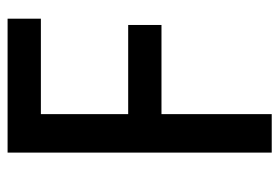

<svg xmlns="http://www.w3.org/2000/svg" viewBox="-138 -710 754 519"><g transform="rotate(-90 239.5 -450.0)"><path d="M191 -93V-391H432V-481H191V-717H449V-807H87V-93Z"/></g></svg>

Font: Noto Sans Kannada UI SemiCondensed Medium
Style: Regular
Weight: 500
Width: 4
Designer: Jelle Bosma - Monotype Design Team
Foundry: Monotype Imaging Inc.
Version: Version 2.005